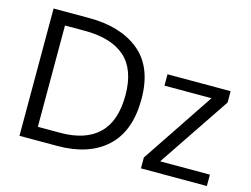

<svg xmlns="http://www.w3.org/2000/svg" viewBox="-98 -887 1375 1052"><g transform="rotate(15 589.5 -361.0)"><path d="M85 0ZM85 0V-722.2H285.2Q285.2 -722.2 287.1 -722.2Q466.3 -722.2 572.3 -635.3Q678.7 -547.9 678.7 -366.7Q678.7 -185.5 578.6 -92.8Q478.5 0 299.3 0ZM169.4 -73.7H296.9Q439.5 -73.7 513.9 -145.8Q588.4 -217.8 588.4 -364.3Q588.4 -510.7 510.3 -579.6Q432.1 -648.4 282.7 -648.4H169.4ZM773.9 0V-61.5L1047.9 -471.2H781.2V-535.6H1139.2V-471.2L865.7 -64.5H1147.9V0Z"/></g></svg>

Font: Oxygen
Style: Normal
Weight: 400
Designer: Vernon Adams
Foundry: Vernon Adams
Version: Version Release 0.2.2 webfont; ttfautohint (v0.8.52-bc40) -l